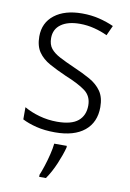

<svg xmlns="http://www.w3.org/2000/svg" viewBox="-86 -595 589 870"><g transform="rotate(10 208.0 -160.5)"><path d="M375 -138Q375 -68 327.5 -29Q280 10 192 10Q144 10 106 0.5Q68 -9 41 -23V-79Q72 -61 111.5 -50Q151 -39 193 -39Q259 -39 289.5 -64.5Q320 -90 320 -136Q320 -179 288.5 -202.5Q257 -226 195 -251Q152 -270 118.5 -288.5Q85 -307 66 -334.5Q47 -362 47 -406Q47 -469 94 -505.5Q141 -542 221 -542Q263 -542 299.5 -533Q336 -524 367 -510L346 -464Q319 -477 286 -485.5Q253 -494 219 -494Q164 -494 132.5 -471.5Q101 -449 101 -408Q101 -378 115.5 -360Q130 -342 157.5 -327.5Q185 -313 226 -295Q268 -277 302 -258Q336 -239 355.5 -211Q375 -183 375 -138ZM256 69Q247 103 229 145.5Q211 188 188 221H157V211Q164 195 173 167.5Q182 140 189 111Q196 82 198 61H256Z"/></g></svg>

Font: Noto Sans Myanmar SemiCondensed Light
Style: Regular
Weight: 300
Width: 4
Designer: Monotype Design Team
Foundry: Monotype Imaging Inc.
Version: Version 2.107; ttfautohint (v1.8.4.7-5d5b)